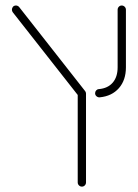

<svg xmlns="http://www.w3.org/2000/svg" viewBox="-20 -543 510 711"><path d="M24.1 -507Q24.1 -513.3 28.1 -518Q32.2 -522.6 39.3 -522.6Q42.6 -522.6 45.9 -520.9Q49.3 -519.3 51.1 -516.7L295.6 -205.2L294.8 -157L27.4 -497.4Q24.1 -501.9 24.1 -507ZM332.2 -197.8Q332.2 -203.7 336.1 -208.1Q340 -212.6 345.9 -213Q379.3 -215.9 397.4 -237Q415.6 -258.1 415.6 -293.7V-507Q415.6 -513.3 420 -518Q424.4 -522.6 430.7 -522.6Q437 -522.6 441.7 -518Q446.3 -513.3 446.3 -507V-293.7Q446.3 -246.3 420.4 -216.7Q394.4 -187 349.6 -182.6Q343 -181.9 337.6 -186.3Q332.2 -190.7 332.2 -197.8ZM267.8 132.6V-195.9Q267.8 -202.2 272.4 -206.9Q277 -211.5 283.3 -211.5Q289.6 -211.5 294.1 -206.9Q298.5 -202.2 298.5 -195.9V132.6Q298.5 138.9 294.1 143.5Q289.6 148.1 283.3 148.1Q277 148.1 272.4 143.5Q267.8 138.9 267.8 132.6Z"/></svg>

Font: 26F Galaxy Hebrew Ultra Light
Style: Regular
Weight: 200
Designer: C₂₉H₂₅N₃O₅
Version: Version 1.000